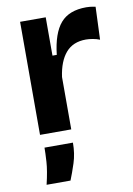

<svg xmlns="http://www.w3.org/2000/svg" viewBox="-87 -593 608 878"><g transform="rotate(-10 217.5 -154.0)"><path d="M67 0V-525H186V-347H206Q217 -446 256.5 -492Q296 -538 376 -538Q385 -538 395 -537Q405 -536 419 -533L413 -381Q398 -387 380.5 -390Q363 -393 349 -393Q289 -393 255.5 -354Q222 -315 212 -243V0ZM57 230Q72 167 74.5 126.5Q77 86 77 61H209Q209 112 195 155Q181 198 168 230Z"/></g></svg>

Font: Bricolage Grotesque 10pt Bricolage Grotesque 10pt Regular
Style: Bold
Weight: 700
Designer: Mathieu Triay
Foundry: Atelier Triay
Version: Version 1.000; ttfautohint (v1.8.4.7-5d5b);gftools[0.9.32]